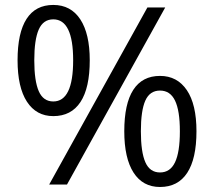

<svg xmlns="http://www.w3.org/2000/svg" viewBox="-20 -744 863 774"><path d="M118.2 -501Q118.2 -418 136.2 -376.5Q154.3 -335 194.8 -335Q274.9 -335 274.9 -501Q274.9 -666 194.8 -666Q154.3 -666 136.2 -625Q118.2 -584 118.2 -501ZM341.8 -501Q341.8 -389.6 304.4 -332.8Q267.1 -275.9 194.8 -275.9Q126.5 -275.9 88.6 -334Q50.8 -392.1 50.8 -501Q50.8 -611.8 87.2 -668Q123.5 -724.1 194.8 -724.1Q265.6 -724.1 303.7 -666Q341.8 -607.9 341.8 -501ZM547.9 -214.8Q547.9 -131.3 565.9 -90.1Q584 -48.8 625 -48.8Q666 -48.8 685.5 -89.6Q705.1 -130.4 705.1 -214.8Q705.1 -298.3 685.5 -338.6Q666 -378.9 625 -378.9Q584 -378.9 565.9 -338.6Q547.9 -298.3 547.9 -214.8ZM772 -214.8Q772 -104 734.6 -47.1Q697.3 9.8 625 9.8Q555.7 9.8 518.3 -48.3Q481 -106.4 481 -214.8Q481 -325.7 517.3 -381.8Q553.7 -438 625 -438Q694.3 -438 733.2 -380.6Q772 -323.2 772 -214.8ZM646 -713.9 250 0H178.2L574.2 -713.9Z"/></svg>

Font: f0_58959 
Style: Regular
Weight: 400
Foundry: Ascender Corporation
Version: Version 1.10